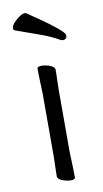

<svg xmlns="http://www.w3.org/2000/svg" viewBox="-84 -754 431 804"><g transform="rotate(-10 131.5 -351.5)"><path d="M237 -591Q237 -584 232.5 -579Q228 -574 220 -574Q215 -574 209 -577Q175 -597 127 -614Q79 -631 29 -649Q22 -652 22 -659Q22 -669 33 -681.5Q44 -694 58 -703.5Q72 -713 81 -713Q85 -713 87 -712Q148 -671 180.5 -646.5Q213 -622 225 -609.5Q237 -597 237 -591ZM97 -368Q97 -378 96 -399Q95 -420 94.5 -442Q94 -464 94 -475Q94 -484 113 -484Q130 -484 149 -476.5Q168 -469 168 -457Q168 -449 167.5 -432.5Q167 -416 166.5 -398Q166 -380 166 -368V-105Q166 -99 167 -78Q168 -57 168.5 -34Q169 -11 169 1Q169 10 150 10Q134 10 114.5 2.5Q95 -5 95 -17Q95 -25 95.5 -43.5Q96 -62 96.5 -80Q97 -98 97 -105Z"/></g></svg>

Font: Moon Stars Kai T HW
Style: Regular
Weight: 400
Designer: GuiWonder
Version: Version 1.101